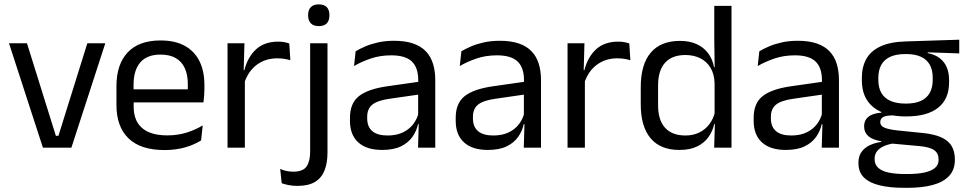

<svg xmlns="http://www.w3.org/2000/svg" viewBox="-20 -690 4509 897"><path d="M253 -55.5 388 -488H472L313.5 0H180.5L22 -488H106L241 -55.5Z M748.5 11Q637 11 580.5 -43.5Q524 -98 524 -199.5V-286.5Q524 -389.5 576.5 -445.2Q629 -501 730 -501Q798 -501 843.5 -475.8Q889 -450.5 912 -404Q935 -357.5 935 -293V-275Q935 -259 933.8 -243Q932.5 -227 930.5 -211.5H856Q857 -235.5 857.2 -257Q857.5 -278.5 857.5 -296.5Q857.5 -341 843.2 -371.8Q829 -402.5 800.8 -418.8Q772.5 -435 730 -435Q667 -435 635.5 -398.5Q604 -362 604 -294V-247.5L604.5 -237.5V-191Q604.5 -160.5 613.5 -136Q622.5 -111.5 641.8 -93.8Q661 -76 690.8 -66.8Q720.5 -57.5 761.5 -57.5Q809 -57.5 850 -70Q891 -82.5 927 -104L919.5 -34Q887 -13.5 844 -1.2Q801 11 748.5 11ZM566.5 -211.5V-272.5H913.5V-211.5Z M1120 -298.5 1101.5 -361 1121.5 -362Q1137.5 -424 1176.5 -459.8Q1215.5 -495.5 1280 -495.5Q1296 -495.5 1308.8 -493Q1321.5 -490.5 1331.5 -487L1336.5 -408.5Q1324 -412.5 1308.8 -415Q1293.5 -417.5 1275 -417.5Q1220 -417.5 1179.2 -387Q1138.5 -356.5 1120 -298.5ZM1043 0V-488H1122L1118 -344L1124 -338V0Z M1429 -66.5V-488H1510V-66.5ZM1469.5 -568Q1444.5 -568 1432 -581.2Q1419.5 -594.5 1419.5 -617.5V-620Q1419.5 -643.5 1432 -656.5Q1444.5 -669.5 1469.5 -669.5Q1494.5 -669.5 1506.8 -656.5Q1519 -643.5 1519 -620V-617.5Q1519 -594 1506.8 -581Q1494.5 -568 1469.5 -568ZM1369 178.5Q1348 178.5 1328.8 174.8Q1309.5 171 1296 166L1289 99Q1303 105.5 1318.2 108.8Q1333.5 112 1350.5 112Q1395.5 112 1412.2 87.8Q1429 63.5 1429 18V-136.5H1510V22Q1510 71 1496.2 106Q1482.5 141 1451.8 159.8Q1421 178.5 1369 178.5Z M1933 0 1936.5 -118.5 1933.5 -131V-286.5L1934 -315Q1934 -374.5 1903.8 -403Q1873.5 -431.5 1808 -431.5Q1755.5 -431.5 1711.8 -416.5Q1668 -401.5 1634 -381.5L1641.5 -450.5Q1660.5 -462 1686.8 -473.2Q1713 -484.5 1746.8 -492Q1780.5 -499.5 1821 -499.5Q1873.5 -499.5 1910.2 -486.8Q1947 -474 1969.8 -450Q1992.5 -426 2003 -392Q2013.5 -358 2013.5 -316V0ZM1765 10.5Q1692.5 10.5 1653.8 -24.8Q1615 -60 1615 -125.5V-140Q1615 -207.5 1656.8 -240.8Q1698.5 -274 1789.5 -287L1944 -309L1948.5 -250L1799.5 -228.5Q1743.5 -220.5 1719.5 -201.2Q1695.5 -182 1695.5 -144.5V-136.5Q1695.5 -98 1719.2 -77.5Q1743 -57 1790.5 -57Q1832.5 -57 1862.5 -71.5Q1892.5 -86 1911 -110.5Q1929.5 -135 1936 -165L1948.5 -110H1933Q1926 -78 1906.8 -50.5Q1887.5 -23 1853 -6.2Q1818.5 10.5 1765 10.5Z M2427 0 2430.5 -118.5 2427.5 -131V-286.5L2428 -315Q2428 -374.5 2397.8 -403Q2367.5 -431.5 2302 -431.5Q2249.5 -431.5 2205.8 -416.5Q2162 -401.5 2128 -381.5L2135.5 -450.5Q2154.5 -462 2180.8 -473.2Q2207 -484.5 2240.8 -492Q2274.5 -499.5 2315 -499.5Q2367.5 -499.5 2404.2 -486.8Q2441 -474 2463.8 -450Q2486.5 -426 2497 -392Q2507.5 -358 2507.5 -316V0ZM2259 10.5Q2186.5 10.5 2147.8 -24.8Q2109 -60 2109 -125.5V-140Q2109 -207.5 2150.8 -240.8Q2192.5 -274 2283.5 -287L2438 -309L2442.5 -250L2293.5 -228.5Q2237.5 -220.5 2213.5 -201.2Q2189.5 -182 2189.5 -144.5V-136.5Q2189.5 -98 2213.2 -77.5Q2237 -57 2284.5 -57Q2326.5 -57 2356.5 -71.5Q2386.5 -86 2405 -110.5Q2423.5 -135 2430 -165L2442.5 -110H2427Q2420 -78 2400.8 -50.5Q2381.5 -23 2347 -6.2Q2312.5 10.5 2259 10.5Z M2708.5 -298.5 2690 -361 2710 -362Q2726 -424 2765 -459.8Q2804 -495.5 2868.5 -495.5Q2884.5 -495.5 2897.2 -493Q2910 -490.5 2920 -487L2925 -408.5Q2912.5 -412.5 2897.2 -415Q2882 -417.5 2863.5 -417.5Q2808.5 -417.5 2767.8 -387Q2727 -356.5 2708.5 -298.5ZM2631.5 0V-488H2710.5L2706.5 -344L2712.5 -338V0Z M3153.5 10.5Q3065.5 10.5 3019.5 -44Q2973.5 -98.5 2973.5 -203V-283.5Q2973.5 -388.5 3020 -443.8Q3066.5 -499 3157 -499Q3202 -499 3235 -483.8Q3268 -468.5 3288.5 -441Q3309 -413.5 3316 -376H3342.5L3318.5 -301.5Q3317 -344.5 3299.2 -373.8Q3281.5 -403 3251.2 -418Q3221 -433 3182 -433Q3120 -433 3087.2 -397Q3054.5 -361 3054.5 -291V-198Q3054.5 -129 3087.2 -93Q3120 -57 3182 -57Q3219 -57 3247.5 -71.2Q3276 -85.5 3294.8 -110.8Q3313.5 -136 3320.5 -168L3340.5 -110H3316.5Q3309.5 -77 3289.8 -49.5Q3270 -22 3236.8 -5.8Q3203.5 10.5 3153.5 10.5ZM3316.5 0 3320 -118 3318.5 -144V-348L3319 -365L3317 -503.5V-662.5H3397.5V0Z M3819 0 3822.5 -118.5 3819.5 -131V-286.5L3820 -315Q3820 -374.5 3789.8 -403Q3759.5 -431.5 3694 -431.5Q3641.5 -431.5 3597.8 -416.5Q3554 -401.5 3520 -381.5L3527.5 -450.5Q3546.5 -462 3572.8 -473.2Q3599 -484.5 3632.8 -492Q3666.5 -499.5 3707 -499.5Q3759.5 -499.5 3796.2 -486.8Q3833 -474 3855.8 -450Q3878.5 -426 3889 -392Q3899.5 -358 3899.5 -316V0ZM3651 10.5Q3578.5 10.5 3539.8 -24.8Q3501 -60 3501 -125.5V-140Q3501 -207.5 3542.8 -240.8Q3584.5 -274 3675.5 -287L3830 -309L3834.5 -250L3685.5 -228.5Q3629.5 -220.5 3605.5 -201.2Q3581.5 -182 3581.5 -144.5V-136.5Q3581.5 -98 3605.2 -77.5Q3629 -57 3676.5 -57Q3718.5 -57 3748.5 -71.5Q3778.5 -86 3797 -110.5Q3815.5 -135 3822 -165L3834.5 -110H3819Q3812 -78 3792.8 -50.5Q3773.5 -23 3739 -6.2Q3704.5 10.5 3651 10.5Z M4212.5 -146Q4113 -146 4059.8 -189.5Q4006.5 -233 4006.5 -314V-326.5Q4006.5 -377 4027.2 -414.5Q4048 -452 4093.5 -473.2Q4139 -494.5 4212.5 -496.5L4461.5 -504.5V-440.5L4314.5 -445.5L4314 -442Q4348.5 -435 4370.5 -418Q4392.5 -401 4403.2 -375.5Q4414 -350 4414 -316V-305Q4414 -227.5 4363 -186.8Q4312 -146 4212.5 -146ZM4209 123H4220.5Q4265.5 123 4297.8 116.2Q4330 109.5 4347.5 95Q4365 80.5 4365 56.5V54.5Q4365 26.5 4344.8 11.8Q4324.5 -3 4275.5 -7.5L4137.5 -20L4160.5 -21Q4132.5 -17 4111.2 -8Q4090 1 4078 15.8Q4066 30.5 4066 52.5V53.5Q4066 79 4083.5 94.5Q4101 110 4133 116.5Q4165 123 4209 123ZM4204.5 187.5Q4138.5 187.5 4090.8 176.2Q4043 165 4016.8 139.8Q3990.5 114.5 3990.5 72V70Q3990.5 40 4004.8 20Q4019 0 4043.2 -11.5Q4067.5 -23 4097.5 -27L4097 -30Q4056 -37 4036.5 -54.2Q4017 -71.5 4017 -99V-99.5Q4017 -118.5 4025.8 -132Q4034.5 -145.5 4052.2 -153.5Q4070 -161.5 4097.5 -163.5V-173.5L4190.5 -150L4152.5 -151Q4118.5 -150.5 4105.5 -142.8Q4092.5 -135 4092.5 -119.5V-119Q4092.5 -102.5 4111 -94Q4129.5 -85.5 4174 -80.5L4292.5 -68.5Q4370 -60.5 4405.5 -31.2Q4441 -2 4441 55V57.5Q4441 103 4414 132Q4387 161 4337.5 174.2Q4288 187.5 4219 187.5ZM4211.5 -206Q4253.5 -206 4281.2 -218.2Q4309 -230.5 4323.2 -255.2Q4337.5 -280 4337.5 -316V-328Q4337.5 -363 4323.8 -387.5Q4310 -412 4282.5 -424.8Q4255 -437.5 4213.5 -437.5H4210.5Q4165.5 -437.5 4137.2 -423.8Q4109 -410 4096.2 -385.2Q4083.5 -360.5 4083.5 -327.5V-316Q4083.5 -280 4097.8 -255.5Q4112 -231 4140.5 -218.5Q4169 -206 4211.5 -206Z"/></svg>

Font: Anek Bangla Medium
Style: Regular
Weight: 400
Version: Version 1.003